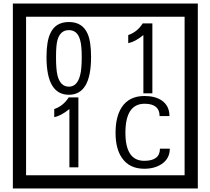

<svg xmlns="http://www.w3.org/2000/svg" viewBox="-20 -980 1195 1090"><path d="M1103 90H53V-960H1103ZM1028 15V-885H128V15ZM497 -656Q497 -442 371 -442Q244 -442 244 -656Q244 -744 265 -789Q294 -855 371 -855Q448 -855 477 -789Q497 -745 497 -656ZM444 -656Q444 -723 435 -752Q420 -809 371 -809Q322 -809 306 -752Q298 -723 298 -656Q298 -587 306 -553Q322 -488 371 -488Q419 -488 435 -554Q444 -587 444 -656ZM845 -450H794V-781Q748 -743 708 -735V-781Q759 -798 790 -847H845ZM425 -30H374V-361Q328 -323 288 -315V-361Q339 -378 370 -427H425ZM944 -136Q944 -80 898 -49Q858 -22 799 -22Q714 -22 672 -84Q636 -136 636 -226Q636 -317 671 -371Q713 -435 800 -435Q862 -435 899 -409Q942 -379 942 -321H886Q886 -391 801 -391Q692 -391 692 -226Q692 -67 799 -67Q888 -67 888 -136Z"/></svg>

Font: Unicode BMP Fallback SIL
Style: Regular
Weight: 400
Foundry: NRSI, SIL International
Version: Version 5.1 Based on Unicode 5.1